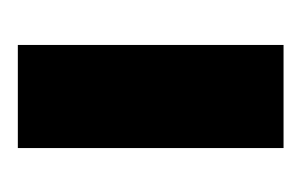

<svg xmlns="http://www.w3.org/2000/svg" viewBox="-80 -650 332 211"><g transform="rotate(-90 85.5 -544.0)"><path d="M28.8 -689.9H142.1V-397.9H28.8Z"/></g></svg>

Font: D-DIN Condensed
Style: DINCondensed-Bold
Weight: 700
Width: 3
Designer: Charles Nix
Foundry: Datto Inc.
Version: Version 1.10